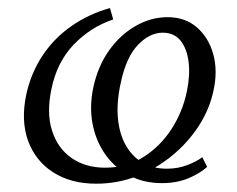

<svg xmlns="http://www.w3.org/2000/svg" viewBox="-20 -445 585 474"><path d="M217.5 8.5Q154.9 8.5 111.1 -19.7Q67.4 -47.8 49.3 -97.5Q31.3 -147.2 44.8 -211.4Q56.4 -264.6 85 -307.8Q113.7 -351 156.6 -380.8Q199.5 -410.6 251.5 -425.1L259.5 -397Q203.4 -378.1 161.9 -334.8Q120.5 -291.5 107.1 -225.6Q94.5 -166.6 108.4 -122.7Q122.3 -78.8 156.7 -54.9Q191.2 -31 239.7 -31Q292 -31 333.5 -57Q374.9 -82.9 402.8 -125.5Q430.6 -168.1 441.1 -218.3Q449.6 -258.5 445.7 -291.4Q441.8 -324.3 426 -344.3Q410.1 -364.3 381.7 -364.3Q349.4 -364.3 320.4 -334Q291.4 -303.6 278.1 -240.5Q267.5 -192.4 271.1 -153.3Q274.7 -114.2 290.5 -86.4Q306.2 -58.5 331.8 -43.5Q357.5 -28.5 392 -28.5Q418.7 -28.5 442 -37.3Q465.4 -46.1 479.4 -56.9L491.4 -33Q473.5 -16.7 444.9 -4.8Q416.3 7.1 379.1 7.1Q334.4 7.1 298.8 -11.9Q263.3 -30.9 240 -63.8Q216.7 -96.6 208.5 -139.4Q200.4 -182.1 210.4 -229.5Q221.8 -281.8 249.2 -320.4Q276.6 -358.9 314.6 -380.8Q352.6 -402.6 393.5 -402.6Q437.1 -402.6 466 -377.5Q495 -352.4 506.4 -311.5Q517.8 -270.6 507.2 -222Q497.6 -175.8 470.9 -134.4Q444.1 -93 405 -60.9Q365.8 -28.7 318.1 -10.1Q270.5 8.5 217.5 8.5Z"/></svg>

Font: Ysabeau
Style: Bold Italic
Weight: 700
Italic angle: -12°
Designer: Christian Thalmann (Catharsis Fonts)
Version: Version 2.002